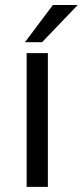

<svg xmlns="http://www.w3.org/2000/svg" viewBox="-20 -726 322 746"><path d="M166 0H83.5V-519.5H166ZM143.5 -562H77L185.5 -706.5H282Z"/></svg>

Font: Acari Sans
Style: Regular
Weight: 400
Designer: Alfredo Marco Pradil and Stefan Peev (font) & Cristiano Sobral (main changes)
Foundry: Alfredo Marco Pradil and Stefan Peev (font) & Cristiano Sobral (main changes)
Version: Version 1.063; ttfautohint (v1.8.3)